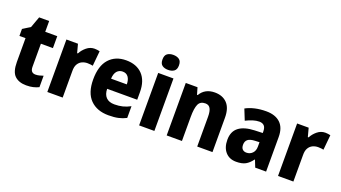

<svg xmlns="http://www.w3.org/2000/svg" viewBox="-61 -1324 3363 1891"><g transform="rotate(20 1620.5 -379.0)"><path d="M296 -121Q316 -121 336 -126Q356 -131 376 -138V-18Q349 -5 318.5 2.5Q288 10 246 10Q169 10 125.5 -31Q82 -72 82 -175V-425H18V-498L96 -547L138 -663H243V-550H369V-425H243V-183Q243 -121 296 -121Z M758 -560Q772 -560 786.5 -558Q801 -556 812 -553L797 -396Q787 -398 773.5 -400Q760 -402 740 -402Q711 -402 684.5 -390Q658 -378 641.5 -350.5Q625 -323 626 -276V0H465V-550H586L610 -460H618Q638 -499 675 -529.5Q712 -560 758 -560Z M1090 -559Q1199 -559 1261 -494.5Q1323 -430 1323 -309V-231H1008Q1009 -173 1039 -142Q1069 -111 1127 -111Q1173 -111 1212 -120.5Q1251 -130 1292 -152V-29Q1254 -9 1211 0.5Q1168 10 1108 10Q987 10 917 -60.5Q847 -131 847 -271Q847 -414 912.5 -486.5Q978 -559 1090 -559ZM1095 -443Q1059 -443 1036 -417.5Q1013 -392 1010 -338H1175Q1175 -386 1154.5 -414.5Q1134 -443 1095 -443Z M1507 -768Q1545 -768 1569.5 -750.5Q1594 -733 1594 -689Q1594 -646 1569.5 -628.5Q1545 -611 1507 -611Q1469 -611 1445 -628.5Q1421 -646 1421 -689Q1421 -733 1445 -750.5Q1469 -768 1507 -768ZM1587 -550V0H1427V-550Z M2019 -560Q2100 -560 2148 -510.5Q2196 -461 2196 -359V0H2036V-313Q2036 -369 2020 -398Q2004 -427 1967 -427Q1914 -427 1895 -384.5Q1876 -342 1876 -253V0H1716V-550H1839L1860 -478H1867Q1915 -560 2019 -560Z M2558 -559Q2653 -559 2705.5 -509.5Q2758 -460 2758 -363V0H2644L2615 -73H2611Q2580 -30 2543.5 -10Q2507 10 2446 10Q2375 10 2333.5 -37Q2292 -84 2292 -165Q2292 -252 2348.5 -295.5Q2405 -339 2514 -343L2597 -346V-361Q2597 -403 2579 -421.5Q2561 -440 2528 -440Q2497 -440 2461.5 -429Q2426 -418 2389 -399L2344 -511Q2386 -534 2440 -546.5Q2494 -559 2558 -559ZM2553 -248Q2500 -246 2477 -227Q2454 -208 2454 -172Q2454 -140 2469.5 -124.5Q2485 -109 2511 -109Q2548 -109 2573 -134.5Q2598 -160 2598 -204V-250Z M3176 -560Q3190 -560 3204.5 -558Q3219 -556 3230 -553L3215 -396Q3205 -398 3191.5 -400Q3178 -402 3158 -402Q3129 -402 3102.5 -390Q3076 -378 3059.5 -350.5Q3043 -323 3044 -276V0H2883V-550H3004L3028 -460H3036Q3056 -499 3093 -529.5Q3130 -560 3176 -560Z"/></g></svg>

Font: Noto Sans Lao UI SemCond ExtBd
Style: Regular
Weight: 800
Width: 4
Designer: Monotype Design Team
Foundry: Monotype Imaging Inc.
Version: Version 2.000; ttfautohint (v1.8.4.7-5d5b)